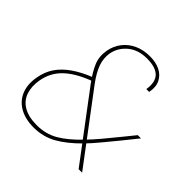

<svg xmlns="http://www.w3.org/2000/svg" viewBox="-185 -874 1049 1049"><g transform="rotate(45 339.0 -349.5)"><path d="M555 0 273 -375Q233 -429 215 -472Q197 -515 206 -566Q214 -610 240 -643Q266 -676 305.5 -694Q345 -712 395 -712Q441 -712 474 -695.5Q507 -679 522.5 -647.5Q538 -616 529 -571H507Q517 -633 488 -662.5Q459 -692 392 -692Q324 -692 281 -656Q238 -620 228 -567Q221 -524 236 -482.5Q251 -441 288 -391L582 0ZM220 13Q155 13 110.5 -12.5Q66 -38 47 -84Q28 -130 39 -192Q48 -244 74.5 -283Q101 -322 146 -353.5Q191 -385 254 -410L264 -414L280 -398L254 -388Q168 -354 120.5 -307Q73 -260 61 -191Q52 -138 66 -96.5Q80 -55 119.5 -31.5Q159 -8 224 -8Q292 -8 347 -40Q402 -72 465 -138Q494 -168 526.5 -206.5Q559 -245 596 -291L652 -360H677L602 -267Q568 -226 537.5 -189Q507 -152 478 -122Q414 -56 353.5 -21.5Q293 13 220 13Z"/></g></svg>

Font: DM Sans 17pt Thin
Style: Italic
Weight: 250
Italic angle: -10°
Version: Version 4.004;gftools[0.9.30]